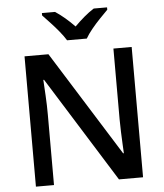

<svg xmlns="http://www.w3.org/2000/svg" viewBox="-61 -995 895 1048"><g transform="rotate(-5 386.5 -470.5)"><path d="M680 0H548L188 -577H184Q186 -542 189 -489.5Q192 -437 192 -385V0H93V-714H224L583 -140H587Q586 -157 584.5 -189Q583 -221 581.5 -257.5Q580 -294 580 -325V-714H680ZM332 -781Q318 -804 296 -831Q274 -858 250 -883.5Q226 -909 208 -928V-941H280Q333 -906 385 -852Q412 -879 438.5 -901.5Q465 -924 492 -941H565V-928Q546 -909 521.5 -883.5Q497 -858 475 -831Q453 -804 440 -781Z"/></g></svg>

Font: Noto Sans Meetei Mayek Medium
Style: Regular
Weight: 500
Designer: Monotype Design Team and Neelakash Kshetrimayum
Foundry: Monotype Imaging Inc.
Version: Version 2.002; ttfautohint (v1.8.4.7-5d5b)